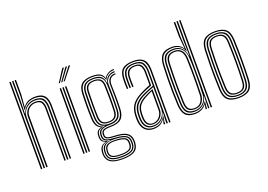

<svg xmlns="http://www.w3.org/2000/svg" viewBox="-128 -1149 2317 1659"><g transform="rotate(-20 1031.0 -320.0)"><path d="M322.8 0V-479.5Q322.8 -517.2 313.6 -543.4Q304.5 -569.5 282 -583Q259.5 -596.5 219.5 -596.5Q177.2 -596.5 147.8 -578.4Q118.2 -560.2 102.5 -528.8H99.8L106.8 -649.5V-800H119V-666.5L109.8 -555.5H112.2Q131 -582.8 159.5 -594.9Q188 -607 222.2 -607Q266 -607 290.4 -592.2Q314.8 -577.5 324.8 -549.4Q334.8 -521.2 334.8 -480.5V0ZM58 0V-800H70.5V0ZM107.2 0V-465.5Q107.2 -490.8 119.9 -513.5Q132.5 -536.2 155.9 -550.8Q179.2 -565.2 211.2 -565.2Q254.8 -565.2 270.4 -542.5Q286 -519.8 286 -477V0H273.8V-476.8Q273.8 -513.2 260.8 -534.1Q247.8 -555 210 -555Q184 -555 163.6 -542.8Q143.2 -530.5 131.6 -510.4Q120 -490.2 120 -466L119.8 0ZM82.8 0V-800H95V-631.8L92 -498H95.2Q107.5 -538.5 138.8 -562.5Q170 -586.5 216.2 -586.2Q271.5 -586 291 -558.4Q310.5 -530.8 310.5 -479V0H298V-478.2Q298 -525.5 280.4 -550.8Q262.8 -576 213.8 -576Q176.8 -576 150.4 -559.8Q124 -543.5 109.8 -518.1Q95.5 -492.8 95.5 -465V0Z M497 0V-600H509.5V0ZM447.8 0V-600H460.2V0ZM472.5 0V-600H484.8V0ZM456 -645 530.5 -759.8H545L467.2 -645ZM500.2 -645 588 -759.8H602.5L511.5 -645ZM478.2 -645 559.2 -759.8H573.8L489.2 -645Z M750.5 160.2Q677.8 160.2 642.5 138.1Q607.2 116 603.2 68Q602.8 62 603 55.9Q603.2 49.8 603.5 42.8Q605.8 11.5 620 -5.9Q634.2 -23.2 663 -30.5V-33.5Q642.5 -39.5 632.8 -50.9Q623 -62.2 621.5 -82.5Q621.5 -87.2 621.5 -93Q621.5 -98.8 621.5 -103.2Q622.5 -126.8 633.1 -141.5Q643.8 -156.2 667.8 -162.5V-165.2Q645.5 -173 631.8 -196.1Q618 -219.2 616 -256.2Q614.8 -283.5 614.1 -310.9Q613.5 -338.2 613.5 -366.6Q613.5 -395 614.1 -424.9Q614.8 -454.8 615.8 -486.2Q618.2 -550.8 649.6 -578.8Q681 -606.8 749 -606.8Q796 -606.8 819.9 -593.1Q843.8 -579.5 852.5 -551H855.2Q863.2 -566.5 877.9 -577.5Q892.5 -588.5 910.1 -594.4Q927.8 -600.2 943.8 -600V-589.8Q908.8 -589.8 885.4 -573.4Q862 -557 854.5 -534H851Q843.5 -566.8 820 -581.9Q796.5 -597 749 -597Q687.8 -597 658.9 -571.5Q630 -546 628.2 -486.8Q626.8 -443.5 626.1 -405.6Q625.5 -367.8 626 -331.6Q626.5 -295.5 628.2 -257.2Q630.2 -216.5 645.5 -194Q660.8 -171.5 687.2 -164.8V-162Q657.2 -155.5 645.1 -141.9Q633 -128.2 632.2 -103.5Q632 -98 632 -92.9Q632 -87.8 632.2 -82.2Q633.2 -62 644.4 -51.1Q655.5 -40.2 683.2 -33.2V-30.2Q648 -24.5 632.5 -7.5Q617 9.5 614.5 42.8Q613.8 50.2 613.4 55.1Q613 60 613.8 68Q617.5 110.8 648.9 130.9Q680.2 151 750.5 151Q822.8 151 855.2 130.2Q887.8 109.5 890.8 62.8Q891.5 54.5 891.4 48.9Q891.2 43.2 890.2 35Q886.8 -5 854.5 -23.8Q822.2 -42.5 752.2 -45Q721 -46.2 702 -50.2Q683 -54.2 674 -62Q665 -69.8 663.5 -82.2Q663.2 -86.8 663 -93.1Q662.8 -99.5 663 -103.5Q665 -128.5 684.6 -138.2Q704.2 -148 749.2 -147.8Q813.8 -147.5 840.2 -175.4Q866.8 -203.2 869.2 -258Q871 -298.5 871.2 -331Q871.5 -363.5 870.8 -398.9Q870 -434.2 869 -482.8Q868.2 -516.5 887.8 -538.6Q907.2 -560.8 943.8 -560.2V-550Q910.2 -550.5 894.8 -529.9Q879.2 -509.2 880 -479.2Q881 -438.5 881.9 -403.6Q882.8 -368.8 882.8 -333.8Q882.8 -298.8 881 -257.5Q878 -193.5 847.2 -165.8Q816.5 -138 749 -138Q723.8 -138 707.4 -135Q691 -132 682.9 -124.4Q674.8 -116.8 674 -102.2Q674 -100.2 674 -94.2Q674 -88.2 674 -84.8Q675.2 -74 683.5 -67.9Q691.8 -61.8 708.6 -58.9Q725.5 -56 752.5 -55Q828 -52.2 863 -31.2Q898 -10.2 901.5 35.5Q902 43 902.1 49.5Q902.2 56 901.8 62.8Q899 114 863.5 137.1Q828 160.2 750.5 160.2ZM750.5 132.2Q792.2 132.2 818.1 124.8Q844 117.2 856.4 102.1Q868.8 87 869.5 64.2Q869.8 55 869.8 49.2Q869.8 43.5 869 35.2Q867.8 16 856 2.8Q844.2 -10.5 819 -18Q793.8 -25.5 751.8 -27.5Q692.5 -30.2 665.5 -13.5Q638.5 3.2 634.8 43Q634 50 633.8 55.6Q633.5 61.2 634.2 68.8Q637 102.8 664.6 117.5Q692.2 132.2 750.5 132.2ZM750.5 123.2Q696 123.2 671.4 110.4Q646.8 97.5 644.2 68Q643.8 62 644 56.4Q644.2 50.8 645 42.5Q648.5 4 674.8 -8.6Q701 -21.2 752.8 -19.2Q788.8 -17.8 811.6 -11.5Q834.5 -5.2 845.9 6.2Q857.2 17.8 858.8 35.2Q859.5 45.2 859.4 50.8Q859.2 56.2 859 63Q857 95.2 831.6 109.2Q806.2 123.2 750.5 123.2ZM750.5 114Q783.8 114 804.6 108.9Q825.5 103.8 835.9 92.4Q846.2 81 847.5 62.8Q848 55.8 848 49.1Q848 42.5 847.2 35.2Q846.2 21 836.5 11.8Q826.8 2.5 806.1 -2.8Q785.5 -8 751.5 -9.8Q702.5 -12.8 680.2 0.4Q658 13.5 655.5 42.8Q655 49 655 55.6Q655 62.2 655.2 68Q656.8 91.2 678.9 102.6Q701 114 750.5 114ZM750.5 142Q686 142 656.4 124.8Q626.8 107.5 623.8 68Q623.2 61 623.4 55.8Q623.5 50.5 624 42.8Q626.2 8.5 645.4 -8.6Q664.5 -25.8 706.2 -30.5V-33.2Q673.5 -37.5 658.6 -48.9Q643.8 -60.2 642 -82.2Q641.5 -88 641.5 -93.4Q641.5 -98.8 641.8 -103.5Q642.8 -129.8 659 -144Q675.2 -158.2 706.5 -162.5V-164.8Q676.2 -170.8 659.2 -193.2Q642.2 -215.8 640.2 -258Q638.8 -292.2 638.2 -328.5Q637.8 -364.8 638.4 -404Q639 -443.2 640.2 -486.2Q642 -541.5 668.6 -564.4Q695.2 -587.2 749 -587.2Q799 -587.2 822.2 -568Q845.5 -548.8 849.2 -505.5H852Q856.5 -528.8 868.2 -545.4Q880 -562 899 -571Q918 -580 943.8 -580.5V-570Q902.8 -570.5 879.6 -545.6Q856.5 -520.8 857.5 -485.2Q858.8 -442.2 859.1 -404.1Q859.5 -366 859.1 -330.2Q858.8 -294.5 857.2 -258.2Q855 -205 829.5 -181.1Q804 -157.2 749 -157.2Q719 -157.5 698 -152.4Q677 -147.2 665.8 -135.8Q654.5 -124.2 653 -104.8Q652.5 -99 652.6 -92.8Q652.8 -86.5 653 -82.5Q655.2 -57.8 679.1 -48.4Q703 -39 752 -37.2Q793.2 -35.5 821.1 -27.6Q849 -19.8 863.8 -4.5Q878.5 10.8 880.2 34.8Q880.8 41.5 881 48.4Q881.2 55.2 880.8 62.8Q878.5 106.5 846.5 124.2Q814.5 142 750.5 142ZM749 -168Q797.2 -168 820.2 -189.2Q843.2 -210.5 845.2 -258Q847 -296 847.2 -331.5Q847.5 -367 846.8 -404.9Q846 -442.8 844.5 -487.8Q843 -537 819.2 -557.1Q795.5 -577.2 749 -577.2Q696.8 -577.2 675.2 -554.6Q653.8 -532 652.5 -486Q650.8 -420.5 650.6 -368.5Q650.5 -316.5 652.5 -256.2Q654.2 -210 677.6 -189Q701 -168 749 -168ZM749 -177.8Q705.2 -177.8 685.5 -197.4Q665.8 -217 664.5 -258Q662.8 -312.8 663 -367.4Q663.2 -422 664.5 -485.8Q665.8 -529.2 685.9 -548.2Q706 -567.2 749 -567.2Q791 -567.2 810.9 -548.5Q830.8 -529.8 832.2 -488Q833.8 -442.2 834.4 -403.9Q835 -365.5 834.6 -330.4Q834.2 -295.2 832.8 -258.8Q831.2 -216.8 811.2 -197.2Q791.2 -177.8 749 -177.8ZM749 -187.5Q784.2 -187.5 801.6 -204.5Q819 -221.5 820.5 -259.5Q822 -293.8 822.4 -329Q822.8 -364.2 822.1 -403.2Q821.5 -442.2 820 -488Q818.8 -526 800.8 -541.8Q782.8 -557.5 749 -557.5Q713.2 -557.5 695.4 -541.1Q677.5 -524.8 676.8 -485.2Q675.2 -425.2 674.9 -370.1Q674.5 -315 676.8 -258.5Q678 -221.5 695.4 -204.5Q712.8 -187.5 749 -187.5Z M1237.2 0V-474.8Q1237.2 -534.5 1213.8 -565.8Q1190.2 -597 1125.5 -597Q1069.2 -597 1038 -574.4Q1006.8 -551.8 1004.2 -490Q1003.2 -466.2 1003.5 -443.5Q1003.8 -420.8 1005 -397.2H993Q991.5 -423 991.2 -445.4Q991 -467.8 992 -490.5Q994.5 -553 1026.1 -579.9Q1057.8 -606.8 1125.5 -606.8Q1174.5 -606.8 1201.4 -591.2Q1228.2 -575.8 1238.9 -546.2Q1249.5 -516.8 1249.5 -474.8V0ZM1099 -23.2Q1135 -23.2 1160.4 -40Q1185.8 -56.8 1199.2 -82.8Q1212.8 -108.8 1212.8 -136V-336Q1182.2 -325 1153.2 -312.5Q1124.2 -300 1104 -289Q1061.8 -265.8 1041.2 -235.4Q1020.8 -205 1018.5 -154.5Q1017.8 -140 1018 -129.8Q1018.2 -119.5 1019.2 -105.8Q1022.8 -66.5 1043.5 -44.9Q1064.2 -23.2 1099 -23.2ZM1100.8 -33.5Q1070 -33.5 1052.1 -53.2Q1034.2 -73 1031.5 -107.5Q1030.5 -119 1030.4 -129.9Q1030.2 -140.8 1030.8 -152.8Q1032.5 -202 1051.8 -230Q1071 -258 1109 -279.2Q1131.8 -291.8 1153.9 -302.2Q1176 -312.8 1200.2 -321.5V-135.2Q1200.2 -110 1188.6 -86.6Q1177 -63.2 1154.9 -48.4Q1132.8 -33.5 1100.8 -33.5ZM1101.5 -43Q1127.5 -43 1146.9 -55.9Q1166.2 -68.8 1177 -89.8Q1187.8 -110.8 1187.8 -134.8V-306.5Q1168.5 -298.5 1151.1 -289.6Q1133.8 -280.8 1114.5 -269.8Q1076.8 -248.2 1060.6 -222Q1044.5 -195.8 1043 -152.5Q1042.8 -141.8 1042.9 -131Q1043 -120.2 1043.8 -108.2Q1046 -78.2 1061 -60.6Q1076 -43 1101.5 -43ZM1093.2 6.2Q1045 6.2 1015.8 -22.2Q986.5 -50.8 982.2 -104Q981.2 -117.5 981.1 -129.8Q981 -142 981.5 -156.8Q983.8 -211.5 1007.8 -249.5Q1031.8 -287.5 1088.5 -318Q1102.5 -325.5 1117.4 -332.8Q1132.2 -340 1149.6 -347.5Q1167 -355 1188 -363V-474.8Q1188 -513.8 1174.6 -535.6Q1161.2 -557.5 1125.5 -557.5Q1089.2 -557.5 1072 -540.5Q1054.8 -523.5 1053.2 -486.5Q1052.8 -470.5 1052.8 -446.5Q1052.8 -422.5 1054 -397.2H1041.8Q1040.8 -421 1040.6 -445.5Q1040.5 -470 1041 -487Q1043 -531 1063.9 -549.1Q1084.8 -567.2 1125.5 -567.2Q1169.8 -567.2 1185 -542.4Q1200.2 -517.5 1200.2 -474.8V-354.8Q1169.8 -343.2 1141.6 -331.1Q1113.5 -319 1093.8 -308.5Q1044.2 -282.2 1020 -246.6Q995.8 -211 993.8 -156Q993.5 -142.5 993.6 -130.5Q993.8 -118.5 994.8 -104.8Q998.2 -56.8 1024.5 -30.2Q1050.8 -3.8 1095.2 -3.8Q1138.2 -3.8 1164.1 -22.4Q1190 -41 1205.8 -72.2H1208.8L1200.8 -21V0H1188.8L1188.5 -11.8L1198 -45.2H1195.2Q1177 -18 1152.2 -5.9Q1127.5 6.2 1093.2 6.2ZM1212.5 0V-38L1216.2 -102.8H1213.2Q1201 -62.5 1171.9 -38Q1142.8 -13.5 1097 -13.5Q1057.8 -13.5 1034.1 -37.6Q1010.5 -61.8 1007 -105.2Q1006 -119 1005.9 -130.1Q1005.8 -141.2 1006.2 -155.2Q1008 -208 1029.5 -240.6Q1051 -273.2 1099 -299Q1113 -306.2 1131.2 -314.5Q1149.5 -322.8 1170.4 -331.1Q1191.2 -339.5 1213 -347.2V-474.8Q1213 -522.5 1195 -549.9Q1177 -577.2 1125.5 -577.2Q1077.2 -577.2 1054 -556.6Q1030.8 -536 1028.8 -487.2Q1028 -471.5 1028.1 -447Q1028.2 -422.5 1029.8 -397.2H1017.2Q1016 -420.8 1015.8 -445.5Q1015.5 -470.2 1016.2 -487.5Q1018.5 -540.5 1044 -563.9Q1069.5 -587.2 1125.5 -587.2Q1182.8 -587.2 1203.9 -558.4Q1225 -529.5 1225 -474.8V0Z M1631.5 0H1619.2V-800H1631.5ZM1606.8 0H1595.2L1598.2 -113.5H1595.8Q1589.8 -65.5 1556.2 -39.1Q1522.8 -12.8 1477.2 -12.8Q1430 -12.8 1406.8 -37.1Q1383.5 -61.5 1380.5 -120.8Q1378 -175.8 1376.9 -233.1Q1375.8 -290.5 1376.6 -351.8Q1377.5 -413 1380.5 -479Q1383 -539 1409 -563Q1435 -587 1486.5 -587Q1532 -587 1560.1 -559.9Q1588.2 -532.8 1595 -484H1598L1594.5 -632.2V-800H1606.8ZM1481.2 -22.8Q1511.2 -22.8 1535.6 -35.4Q1560 -48 1574.9 -72.1Q1589.8 -96.2 1591.2 -130.5Q1593.2 -179 1594.5 -238Q1595.8 -297 1595.2 -356.8Q1594.8 -416.5 1591.5 -466.8Q1589.2 -500.5 1577 -525.1Q1564.8 -549.8 1543 -563.4Q1521.2 -577 1490.2 -577Q1440.5 -577 1417.8 -554.4Q1395 -531.8 1392.8 -479Q1390.2 -412.8 1389.4 -354.1Q1388.5 -295.5 1389.4 -238.6Q1390.2 -181.8 1392.8 -120.2Q1395 -68 1415.6 -45.4Q1436.2 -22.8 1481.2 -22.8ZM1484.5 -32.8Q1444 -32.8 1425.4 -53.2Q1406.8 -73.8 1405 -121.2Q1402.5 -181.2 1401.8 -238.4Q1401 -295.5 1401.9 -354.8Q1402.8 -414 1405 -480.2Q1406.8 -526.8 1427.1 -547.1Q1447.5 -567.5 1491.2 -567.5Q1533 -567.5 1555.2 -541Q1577.5 -514.5 1579.2 -466.8Q1581.2 -423 1582 -365.6Q1582.8 -308.2 1582.1 -247Q1581.5 -185.8 1579.5 -130.5Q1578 -92.5 1555.6 -62.6Q1533.2 -32.8 1484.5 -32.8ZM1485 -42.5Q1526.8 -42.5 1546.2 -69.6Q1565.8 -96.8 1567 -131Q1568.8 -176.8 1569.5 -235Q1570.2 -293.2 1569.8 -353.6Q1569.2 -414 1567 -466.5Q1565.2 -509.5 1546.4 -533.5Q1527.5 -557.5 1491.5 -557.5Q1453.8 -557.5 1436.4 -539.2Q1419 -521 1417.5 -480Q1413.8 -383.5 1413.6 -297.5Q1413.5 -211.5 1417.2 -121.5Q1419 -77.2 1435.6 -59.9Q1452.2 -42.5 1485 -42.5ZM1473.5 6.8Q1412.8 6.8 1386 -23.8Q1359.2 -54.2 1356 -120.2Q1353 -180.2 1352.1 -237.5Q1351.2 -294.8 1352.1 -354.2Q1353 -413.8 1356 -479.5Q1359.2 -546 1387.8 -576.4Q1416.2 -606.8 1480.8 -606.8Q1514.5 -606.8 1540 -593.6Q1565.5 -580.5 1578.2 -556.8H1581.2L1570 -670.2V-800H1582.5V-654.8L1591 -530H1587.2Q1571.2 -566.5 1544.5 -581.6Q1517.8 -596.8 1484 -596.8Q1427.2 -596.8 1399.1 -570.4Q1371 -544 1368.2 -480.2Q1365.2 -412 1364.4 -352.4Q1363.5 -292.8 1364.5 -236.1Q1365.5 -179.5 1368.2 -119.5Q1371.5 -56 1397.2 -29.5Q1423 -3 1476 -3Q1511.5 -3 1540.9 -19.4Q1570.2 -35.8 1586.5 -66.5H1589.8L1584.5 0H1572.5L1572.8 -5.2L1580.2 -41.8H1577.5Q1562.5 -20.5 1535.8 -6.9Q1509 6.8 1473.5 6.8Z M1876 6.8Q1806.5 6.8 1775 -22.4Q1743.5 -51.5 1740.5 -118.8Q1738 -176.8 1737 -235Q1736 -293.2 1736.9 -354.1Q1737.8 -415 1740.5 -480.8Q1743.5 -550.8 1776.5 -578.8Q1809.5 -606.8 1876 -606.8Q1944 -606.8 1976.2 -578.1Q2008.5 -549.5 2011.5 -480.2Q2015.2 -386.2 2015.2 -295.2Q2015.2 -204.2 2011.5 -118.8Q2008.5 -48.8 1975.4 -21Q1942.2 6.8 1876 6.8ZM1876 -3Q1937.5 -3 1966.9 -29.4Q1996.2 -55.8 1999.2 -119.2Q2002.8 -199.8 2003 -289.8Q2003.2 -379.8 1999.2 -480Q1996.5 -544.5 1966.9 -570.8Q1937.2 -597 1876 -597Q1813.8 -597 1784.6 -570.2Q1755.5 -543.5 1752.8 -480Q1750 -413.5 1749.1 -353Q1748.2 -292.5 1749.2 -235Q1750.2 -177.5 1752.8 -119.2Q1755.2 -56.5 1784.5 -29.8Q1813.8 -3 1876 -3ZM1876 -12.8Q1819 -12.8 1793.4 -37.8Q1767.8 -62.8 1765 -119.8Q1762.5 -179.2 1761.5 -236.6Q1760.5 -294 1761.4 -353.6Q1762.2 -413.2 1765 -479.5Q1767.8 -538.2 1794.1 -562.8Q1820.5 -587.2 1876 -587.2Q1930.5 -587.2 1957.5 -563.4Q1984.5 -539.5 1986.8 -479.5Q1989.5 -417.2 1990.2 -357.2Q1991 -297.2 1990.2 -238.2Q1989.5 -179.2 1986.8 -120Q1984.5 -61 1957.6 -36.9Q1930.8 -12.8 1876 -12.8ZM1876 -22.8Q1926.5 -22.8 1949.4 -45.5Q1972.2 -68.2 1974.5 -120.8Q1978.2 -208 1978.4 -293.2Q1978.5 -378.5 1974.5 -479Q1972.2 -533.8 1948.2 -555.5Q1924.2 -577.2 1876 -577.2Q1825.5 -577.2 1802.6 -554.4Q1779.8 -531.5 1777.2 -478.8Q1774.8 -415.2 1773.8 -356.9Q1772.8 -298.5 1773.6 -240.6Q1774.5 -182.8 1777.2 -120Q1779.8 -67 1803.1 -44.9Q1826.5 -22.8 1876 -22.8ZM1876 -32.8Q1832 -32.8 1811.9 -53.1Q1791.8 -73.5 1789.8 -120Q1787.2 -181 1786.2 -238.1Q1785.2 -295.2 1786.1 -354.1Q1787 -413 1789.8 -478.5Q1791.8 -527 1812.4 -547.1Q1833 -567.2 1876 -567.2Q1920 -567.2 1940.1 -546.8Q1960.2 -526.2 1962.2 -478.2Q1966.5 -376 1966.1 -290.8Q1965.8 -205.5 1962.2 -121Q1960.2 -73 1939.9 -52.9Q1919.5 -32.8 1876 -32.8ZM1876 -42.5Q1913.5 -42.5 1930.9 -60.8Q1948.2 -79 1950 -121.2Q1953.8 -209.8 1953.9 -292.8Q1954 -375.8 1950 -477.8Q1948.2 -520.2 1931.1 -538.9Q1914 -557.5 1876 -557.5Q1838.2 -557.5 1821.1 -539.1Q1804 -520.8 1802 -478.5Q1799.5 -413 1798.5 -354.6Q1797.5 -296.2 1798.4 -239.2Q1799.2 -182.2 1802 -120.2Q1804 -79.2 1821.1 -60.9Q1838.2 -42.5 1876 -42.5Z"/></g></svg>

Font: Big Shoulders Inline Text Thin Light
Style: Regular
Weight: 300
Version: Version 2.002